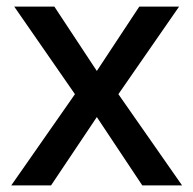

<svg xmlns="http://www.w3.org/2000/svg" viewBox="-20 -559 583 579"><path d="M206 -275 23 -539H144L272 -345L400 -539H520L337 -275L529 0H409L272 -206L134 0H14Z"/></svg>

Font: Noto Sans Armenian Medium
Style: Regular
Weight: 500
Designer: Monotype Design Team
Foundry: Monotype Imaging Inc.
Version: Version 2.007